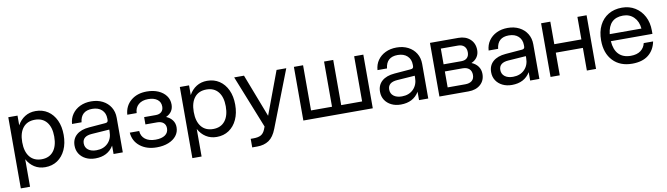

<svg xmlns="http://www.w3.org/2000/svg" viewBox="-36 -1055 6117 1762"><g transform="rotate(-10 3022.5 -174.0)"><path d="M51.5 -500H137.5V-409.5Q164 -458 207.2 -485.2Q250.5 -512.5 307 -512.5Q372 -512.5 420.8 -480Q469.5 -447.5 496.8 -389Q524 -330.5 524 -252Q524 -173.5 496.8 -114.2Q469.5 -55 420.8 -22.2Q372 10.5 307 10.5Q250.5 10.5 207.2 -17Q164 -44.5 137.5 -93.5V163H51.5ZM436 -252Q436 -339 397 -387Q358 -435 287.5 -435Q215.5 -435 176.5 -387Q137.5 -339 137.5 -252Q137.5 -164 176.5 -115.5Q215.5 -67 287.5 -67Q358 -67 397 -115.5Q436 -164 436 -252Z M1030.5 -322.5V0H944.5V-78Q890.5 11 774 11Q724.5 11 686.2 -8Q648 -27 626.5 -60.2Q605 -93.5 605 -137Q605 -199.5 647 -236.5Q689 -273.5 765.5 -279.5L919 -292Q944.5 -293.5 944.5 -316.5V-330Q944.5 -381 911.8 -411.5Q879 -442 822.5 -442Q717 -442 705.5 -337.5H617Q620.5 -389.5 647.8 -428.5Q675 -467.5 720.5 -489.5Q766 -511.5 824 -511.5Q885 -511.5 931.5 -487.5Q978 -463.5 1004.2 -421Q1030.5 -378.5 1030.5 -322.5ZM691.5 -143Q691.5 -105 719.8 -83Q748 -61 796.5 -61Q863 -61 903.8 -102Q944.5 -143 944.5 -210.5V-227.5L780 -216Q691.5 -210 691.5 -143Z M1478 -251Q1515 -235.5 1535.8 -207.5Q1556.5 -179.5 1556.5 -141.5Q1556.5 -97 1530 -63Q1503.5 -29 1456.2 -10Q1409 9 1347 9Q1253 9 1192 -39.2Q1131 -87.5 1125 -167H1212.5Q1215.5 -118 1251.2 -90.2Q1287 -62.5 1347.5 -62.5Q1405 -62.5 1436.8 -84.8Q1468.5 -107 1468.5 -147.5Q1468.5 -180 1447.2 -198.2Q1426 -216.5 1388 -216.5H1279.5V-284.5H1388Q1422 -284.5 1441 -302.2Q1460 -320 1460 -351.5Q1460 -393.5 1429 -417.2Q1398 -441 1343.5 -441Q1287 -441 1253.5 -412Q1220 -383 1218.5 -333H1131Q1137 -414.5 1195 -463.2Q1253 -512 1343.5 -512Q1403.5 -512 1449.5 -492Q1495.5 -472 1521.5 -436.8Q1547.5 -401.5 1547.5 -355.5Q1547.5 -282.5 1478 -251Z M1650 -500H1736V-409.5Q1762.5 -458 1805.8 -485.2Q1849 -512.5 1905.5 -512.5Q1970.5 -512.5 2019.2 -480Q2068 -447.5 2095.2 -389Q2122.5 -330.5 2122.5 -252Q2122.5 -173.5 2095.2 -114.2Q2068 -55 2019.2 -22.2Q1970.5 10.5 1905.5 10.5Q1849 10.5 1805.8 -17Q1762.5 -44.5 1736 -93.5V163H1650ZM2034.5 -252Q2034.5 -339 1995.5 -387Q1956.5 -435 1886 -435Q1814 -435 1775 -387Q1736 -339 1736 -252Q1736 -164 1775 -115.5Q1814 -67 1886 -67Q1956.5 -67 1995.5 -115.5Q2034.5 -164 2034.5 -252Z M2208 81.5H2232.5Q2278 81.5 2302.8 68Q2327.5 54.5 2342 20.5L2353 -7.5L2156.5 -500H2248L2402 -99L2551.5 -500H2642L2436.5 28.5Q2408.5 101.5 2364 131.5Q2319.5 161.5 2255.5 161.5H2208Z M3079.5 -79H3274.5V-500H3360V0H2713V-500H2798.5V-79H2994V-500H3079.5Z M3877 -322.5V0H3791V-78Q3737 11 3620.5 11Q3571 11 3532.8 -8Q3494.5 -27 3473 -60.2Q3451.5 -93.5 3451.5 -137Q3451.5 -199.5 3493.5 -236.5Q3535.5 -273.5 3612 -279.5L3765.5 -292Q3791 -293.5 3791 -316.5V-330Q3791 -381 3758.2 -411.5Q3725.5 -442 3669 -442Q3563.5 -442 3552 -337.5H3463.5Q3467 -389.5 3494.2 -428.5Q3521.5 -467.5 3567 -489.5Q3612.5 -511.5 3670.5 -511.5Q3731.5 -511.5 3778 -487.5Q3824.5 -463.5 3850.8 -421Q3877 -378.5 3877 -322.5ZM3538 -143Q3538 -105 3566.2 -83Q3594.5 -61 3643 -61Q3709.5 -61 3750.2 -102Q3791 -143 3791 -210.5V-227.5L3626.5 -216Q3538 -210 3538 -143Z M4324 -252Q4363 -236 4384.5 -206Q4406 -176 4406 -136Q4406 -74.5 4363.8 -37.2Q4321.5 0 4252.5 0H3981V-500H4246.5Q4313 -500 4354.8 -461.5Q4396.5 -423 4396.5 -360Q4396.5 -322.5 4377.5 -294.8Q4358.5 -267 4324 -252ZM4235.5 -284.5Q4270.5 -284.5 4289.2 -303Q4308 -321.5 4308 -355Q4308 -391 4287.5 -411Q4267 -431 4230 -431H4070V-284.5ZM4234 -69.5Q4274 -69.5 4296.2 -88Q4318.5 -106.5 4318.5 -142Q4318.5 -178 4296.8 -198Q4275 -218 4235.5 -218H4070V-69.5Z M4912.5 -322.5V0H4826.5V-78Q4772.5 11 4656 11Q4606.5 11 4568.2 -8Q4530 -27 4508.5 -60.2Q4487 -93.5 4487 -137Q4487 -199.5 4529 -236.5Q4571 -273.5 4647.5 -279.5L4801 -292Q4826.5 -293.5 4826.5 -316.5V-330Q4826.5 -381 4793.8 -411.5Q4761 -442 4704.5 -442Q4599 -442 4587.5 -337.5H4499Q4502.5 -389.5 4529.8 -428.5Q4557 -467.5 4602.5 -489.5Q4648 -511.5 4706 -511.5Q4767 -511.5 4813.5 -487.5Q4860 -463.5 4886.2 -421Q4912.5 -378.5 4912.5 -322.5ZM4573.5 -143Q4573.5 -105 4601.8 -83Q4630 -61 4678.5 -61Q4745 -61 4785.8 -102Q4826.5 -143 4826.5 -210.5V-227.5L4662 -216Q4573.5 -210 4573.5 -143Z M5016.5 -500H5102.5V-290H5355V-500H5440.5V0H5355V-211H5102.5V0H5016.5Z M5531.5 -249.5Q5531.5 -330 5561 -389Q5590.5 -448 5644.5 -480.2Q5698.5 -512.5 5771 -512.5Q5839.5 -512.5 5892.5 -480Q5945.5 -447.5 5975.8 -390Q6006 -332.5 6006 -257.5V-227H5618.5Q5624 -146.5 5664.2 -104.8Q5704.5 -63 5776.5 -63Q5834 -63 5868.5 -88.8Q5903 -114.5 5912.5 -157.5H6000Q5984 -78 5928 -33.8Q5872 10.5 5777.5 10.5Q5664 10.5 5597.8 -59.5Q5531.5 -129.5 5531.5 -249.5ZM5769 -439Q5635.5 -439 5619.5 -292.5H5915Q5909 -359.5 5869.2 -399.2Q5829.5 -439 5769 -439Z"/></g></svg>

Font: Overused Grotesk
Style: Regular
Weight: 450
Version: Version 0.004